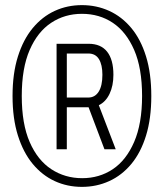

<svg xmlns="http://www.w3.org/2000/svg" viewBox="-20 -718 641 750"><path d="M300 12Q243 12 194 -10.5Q145 -33 108 -77.5Q71 -122 50 -188.5Q29 -255 29 -343Q29 -431 50 -497.5Q71 -564 108 -608.5Q145 -653 194 -675.5Q243 -698 300 -698Q357 -698 406.5 -675.5Q456 -653 493 -608.5Q530 -564 550.5 -497.5Q571 -431 571 -343Q571 -255 550.5 -188.5Q530 -122 493 -77.5Q456 -33 406.5 -10.5Q357 12 300 12ZM301 -22Q368 -22 420.5 -57Q473 -92 504 -163.5Q535 -235 535 -343Q535 -452 504 -523Q473 -594 420.5 -629Q368 -664 300 -664Q233 -664 180 -629Q127 -594 96 -523Q65 -452 65 -343Q65 -234 96 -163Q127 -92 180.5 -57Q234 -22 301 -22ZM201 -135V-547H326Q374 -547 398.5 -516Q423 -485 423 -426Q423 -383 408 -351.5Q393 -320 366 -307L432 -135H388L326 -299H241V-135ZM241 -337H325Q351 -337 365.5 -360Q380 -383 380 -426Q380 -465 366.5 -487Q353 -509 325 -509H241Z"/></svg>

Font: Archivo Condensed Thin
Style: Regular
Weight: 250
Width: 3
Designer: Hector Gatti
Foundry: Omnibus-Type
Version: Version 2.001